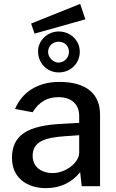

<svg xmlns="http://www.w3.org/2000/svg" viewBox="-20 -964 603 994"><path d="M218 10C293 10 353 -20 395 -73L403 0H498V-371C498 -474 432 -540 287 -540C172 -540 93 -484 58 -400L149 -383C183 -439 229 -461 282 -461C350 -461 390 -425 390 -363V-328L304 -323C120 -315 42 -263 42 -146C42 -47 115 10 218 10ZM141 -842 159 -790 422 -864 395 -944ZM393 -696C393 -755 345 -801 284 -801C226 -801 177 -755 177 -698C177 -636 225 -589 284 -589C345 -589 393 -635 393 -696ZM253 -68C193 -68 149 -101 149 -157C149 -231 212 -252 319 -259L390 -264V-175C390 -120 318 -68 253 -68ZM337 -695C337 -667 314 -640 283 -640C255 -640 229 -667 229 -695C229 -727 255 -748 283 -748C314 -748 337 -727 337 -695Z"/></svg>

Font: Cheyenne Sans Medium
Style: Regular
Weight: 500
Designer: The Public Sans project authors (U.S. Web Design System), Libre Franklin designed by Pablo Impallari and Rodrigo Fuenzal
Foundry: The Cheyenne Sans Project Authors
Version: Version 2.007